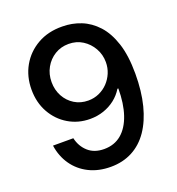

<svg xmlns="http://www.w3.org/2000/svg" viewBox="-135 -847 892 967"><g transform="rotate(-20 311.0 -364.0)"><path d="M295.4 10.3Q230 10.3 179.2 -15.1Q128.4 -40.5 96.9 -85.9Q65.4 -131.3 57.1 -189.9H166Q176.3 -144 209 -114.7Q241.7 -85.4 294.4 -85.4Q349.1 -85.4 387 -117.2Q424.8 -148.9 444.8 -208Q464.8 -267.1 464.8 -348.1H460Q441.9 -318.4 414.6 -296.9Q387.2 -275.4 353 -263.7Q318.8 -252 280.3 -252Q216.3 -252 164.3 -283Q112.3 -314 82 -368.2Q51.8 -422.4 51.8 -491.2Q51.8 -561.5 83.7 -617.7Q115.7 -673.8 172.9 -706.3Q230 -738.8 305.7 -737.8Q357.4 -737.8 405 -719Q452.6 -700.2 490 -659.4Q527.3 -618.7 549.1 -552.2Q570.8 -485.8 570.8 -389.2Q570.8 -294.9 552 -220.9Q533.2 -147 497.8 -95.2Q462.4 -43.5 411.1 -16.6Q359.9 10.3 295.4 10.3ZM302.7 -342.3Q334 -342.3 361.1 -354.5Q388.2 -366.7 408.2 -387.7Q428.2 -408.7 439.7 -436Q451.2 -463.4 451.2 -494.1Q451.2 -534.7 431.9 -568.8Q412.6 -603 379.9 -623.8Q347.2 -644.5 305.2 -644.5Q264.2 -644.5 231.2 -624.3Q198.2 -604 179 -569.6Q159.7 -535.2 159.7 -492.7Q159.7 -450.7 178.2 -416.5Q196.8 -382.3 229.2 -362.3Q261.7 -342.3 302.7 -342.3Z"/></g></svg>

Font: Inter 18pt Medium
Style: Regular
Weight: 500
Designer: Rasmus Andersson
Foundry: rsms
Version: Version 4.001;git-66647c0bb